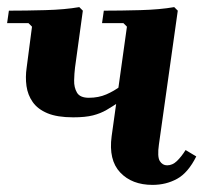

<svg xmlns="http://www.w3.org/2000/svg" viewBox="-41 -510 591 540"><path d="M388 10Q330 10 297 -25Q264 -60 273 -127L316 -435L306 -445H246L251 -480Q298 -480 353.5 -481.5Q409 -483 449 -490L459 -480L406 -104Q401 -69 408.5 -57Q416 -45 429 -45Q444 -45 456.5 -57Q469 -69 481 -88L511 -70Q488 -24 457 -7Q426 10 388 10ZM165 -180Q120 -180 92.5 -191.5Q65 -203 51 -223Q37 -243 33.5 -268Q30 -293 34 -320L49 -435L39 -445H-21L-16 -480Q31 -480 86.5 -481.5Q142 -483 182 -490L192 -480L170 -320Q168 -304 167.5 -284Q167 -264 175.5 -249.5Q184 -235 209 -235Q236 -235 258 -244.5Q280 -254 300 -269L294 -223Q276 -211 259 -201Q242 -191 220.5 -185.5Q199 -180 165 -180Z"/></svg>

Font: Brygada 1918
Style: Italic
Weight: 400
Italic angle: -8°
Designer: Mateusz Machalski | Borys Kosmynka | Przemek Hoffer
Foundry: NIEPODLEGLA 2018
Version: Version 3.006